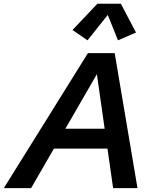

<svg xmlns="http://www.w3.org/2000/svg" viewBox="-73 -980 795 1000"><path d="M-53.2 0 384.8 -703.1H524.4L643.1 0H516.1L431.6 -593.8L88.9 0ZM170.9 -206.1 192.9 -309.6H554.2L532.2 -206.1ZM382.8 -770 304.7 -823.7 434.1 -960.4H556.6L635.3 -810.5L541.5 -770L488.3 -902.3Z"/></svg>

Font: Schibsted Grotesk SemiBold
Style: Italic
Weight: 600
Italic angle: -12°
Designer: Bakken & Baeck AS, Henrik Kongsvoll
Foundry: Schibsted ASA
Version: Version 1.100;gftools[0.9.25]